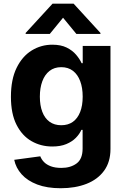

<svg xmlns="http://www.w3.org/2000/svg" viewBox="-20 -792 672 1028"><path d="M305.1 215.8Q231.6 215.8 179.2 195.8Q126.7 175.7 95.8 141.2Q64.9 106.6 56.1 63.7L195.7 44.9Q202 61.5 215.7 75.7Q229.5 89.8 252.4 98.4Q275.4 107 308.6 107Q357.8 107 390 83.2Q422.3 59.4 422.3 3.3V-96.5H415.6Q406 -74.2 385.9 -53.8Q365.8 -33.4 334.8 -20.5Q303.7 -7.6 260 -7.6Q198.7 -7.6 148.5 -36.4Q98.3 -65.1 68.4 -124.1Q38.5 -183.1 38.5 -273.6Q38.5 -366.7 68.9 -428.7Q99.3 -490.6 149.7 -521.7Q200.1 -552.7 260.2 -552.7Q305.8 -552.7 336.8 -537.4Q367.9 -522 387.4 -499Q406.8 -476.1 417 -453.7H422.9V-545.9H571.5V5.7Q571.5 75.1 537.4 121.9Q503.2 168.8 443.2 192.3Q383.1 215.8 305.1 215.8ZM308 -121.5Q344.7 -121.5 370.2 -139.7Q395.6 -157.9 409.1 -192.2Q422.7 -226.5 422.7 -274.4Q422.7 -322.4 409.3 -357.8Q396 -393.2 370.5 -412.8Q344.9 -432.4 308 -432.4Q270.6 -432.4 245 -412.2Q219.4 -392 206.4 -356.4Q193.4 -320.8 193.4 -274.4Q193.4 -227.7 206.5 -193.3Q219.6 -158.8 245.3 -140.1Q271 -121.5 308 -121.5ZM388.9 -610.4 317.6 -697.1 246.7 -610.4H117.4V-615.6L261.3 -772.3H374.2L517.8 -615.6V-610.4Z"/></svg>

Font: Inter V
Style: 
Weight: 400
Designer: Rasmus Andersson
Foundry: rsms
Version: Version 4.000;git-a3f224843